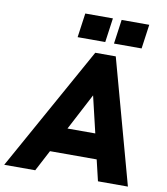

<svg xmlns="http://www.w3.org/2000/svg" viewBox="-130 -981 924 1061"><g transform="rotate(10 332.0 -450.5)"><path d="M-34 0H140L202 -118H464L492 0H660L469 -697H354ZM243 -765H398L417 -901H262ZM275.5 -258 383 -463 431.5 -258ZM447 -765H602L621 -901H466Z"/></g></svg>

Font: HK Grotesk Black
Style: Italic
Weight: 900
Italic angle: -16°
Designer: Alfredo Marco Pradil
Foundry: Hanken Design Co.
Version: Version 3.001;FEAKit 1.0